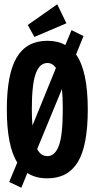

<svg xmlns="http://www.w3.org/2000/svg" viewBox="-20 -823 440 899"><path d="M80 56 23 29 61 -62Q12 -139 12 -311Q12 -477 58.5 -554.5Q105 -632 202 -632Q251 -632 286 -612L315 -682L371 -654L336 -568Q391 -491 391 -311Q391 -141 344.5 -64.5Q298 12 202 12Q146 12 108 -13ZM129 -312Q129 -269 132 -235L242 -505Q226 -528 202 -528Q165 -528 147 -477.5Q129 -427 129 -312ZM202 -92Q237 -92 255.5 -140.5Q274 -189 274 -312Q274 -367 270 -406L154 -125Q171 -92 202 -92ZM141 -650 110 -706 248 -803 291 -714Z"/></svg>

Font: Inconsolata Condensed Black
Style: Regular
Weight: 900
Width: 3
Monospace: yes
Designer: Raph Levien, Cyreal, Brenton Simpson
Foundry: Raph Levien, Cyreal, Google
Version: Version 3.001; ttfautohint (v1.8.2.53-6de2)